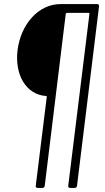

<svg xmlns="http://www.w3.org/2000/svg" viewBox="-20 -720 515 940"><path d="M276 -700C168 -700 82 -601 66 -475C51 -353 108 -257 205 -250C208 -250 209 -248 209 -246L155 190C154 196 158 200 164 200H188C194 200 198 196 199 190L302 -653C303 -655 305 -657 307 -657H414C416 -657 418 -655 418 -653L314 190C313 196 317 200 323 200H346C352 200 356 196 357 190L465 -690C466 -696 462 -700 456 -700Z"/></svg>

Font: Barlow Semi Condensed Light
Style: Italic
Weight: 300
Width: 4
Italic angle: -7°
Designer: Jeremy Tribby
Foundry: Tribby Type
Version: Version 1.422;hotconv 1.0.109;makeotfexe 2.5.65596